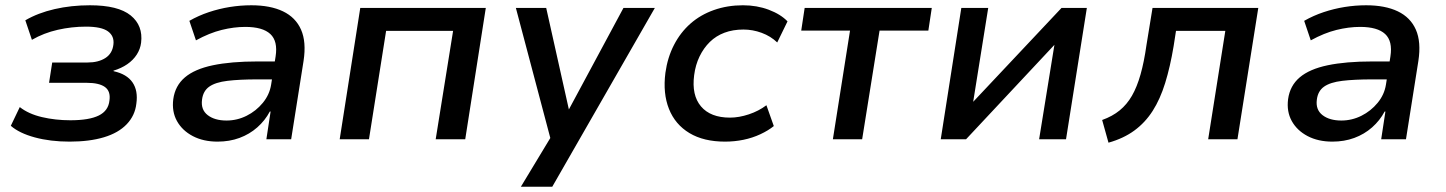

<svg xmlns="http://www.w3.org/2000/svg" viewBox="-20 -528 5481 728"><path d="M244 9Q171 9 112 -7Q53 -23 21 -51L55 -122Q88 -96 139 -84Q190 -72 247 -72Q318 -72 354.5 -90Q391 -108 395 -147Q400 -182 378 -198Q356 -214 309 -214H166L178 -291H312Q353 -291 379.5 -308Q406 -325 410 -359Q414 -391 389.5 -409Q365 -427 306 -427Q252 -427 199 -415Q146 -403 101 -377L76 -451Q124 -479 187 -493.5Q250 -508 321 -508Q428 -508 475.5 -469.5Q523 -431 515 -366Q512 -342 498.5 -321Q485 -300 462.5 -284.5Q440 -269 410 -260L411 -258Q461 -247 482.5 -215.5Q504 -184 497 -135Q492 -90 460.5 -57Q429 -24 374 -7.5Q319 9 244 9Z M805 9Q751 9 711 -12Q671 -33 651 -69Q631 -105 637 -152Q644 -203 681 -234.5Q718 -266 787 -280.5Q856 -295 957 -295H1038L1028 -227H956Q888 -227 842.5 -221.5Q797 -216 773.5 -199.5Q750 -183 746 -150Q741 -112 767.5 -91.5Q794 -71 839 -71Q879 -71 915 -89Q951 -107 976.5 -138Q1002 -169 1008 -207L1025 -314Q1034 -372 1005 -399Q976 -426 910 -426Q867 -426 820.5 -414.5Q774 -403 723 -375L698 -449Q733 -469 772 -482Q811 -495 851.5 -501.5Q892 -508 933 -508Q1005 -508 1053 -485Q1101 -462 1121.5 -415.5Q1142 -369 1131 -297L1084 0H990L1006 -105H1003Q985 -71 955.5 -45Q926 -19 888 -5Q850 9 805 9Z M1268 0 1346 -498H1822L1744 0H1632L1698 -411H1444L1379 0Z M1955 180 2080 -27 2075 27 1936 -498H2051L2137 -113L2344 -498H2463L2074 180Z M2729 9Q2648 9 2594 -23.5Q2540 -56 2516.5 -115Q2493 -174 2503 -252Q2511 -310 2535.5 -357.5Q2560 -405 2598 -438.5Q2636 -472 2687 -490Q2738 -508 2797 -508Q2850 -508 2895 -491Q2940 -474 2966 -447L2927 -367Q2902 -391 2868 -403.5Q2834 -416 2799 -416Q2759 -416 2727 -404Q2695 -392 2671.5 -369Q2648 -346 2632.5 -314Q2617 -282 2612 -243Q2602 -167 2638 -124.5Q2674 -82 2748 -82Q2782 -82 2819.5 -94.5Q2857 -107 2886 -129L2914 -50Q2893 -33 2863 -19Q2833 -5 2799 2Q2765 9 2729 9Z M3138 0 3203 -412H3018L3031 -498H3513L3500 -412H3315L3249 0Z M3547 0 3625 -498H3727L3670 -142L4005 -498H4101L4022 0H3920L3978 -358L3643 0Z M4183 13 4159 -73Q4198 -87 4225.5 -109.5Q4253 -132 4272 -165Q4291 -198 4304.5 -245.5Q4318 -293 4327 -357L4350 -498H4751L4672 0H4561L4626 -411H4439L4430 -353Q4417 -275 4398 -213.5Q4379 -152 4350.5 -107.5Q4322 -63 4281 -33Q4240 -3 4183 13Z M5032 9Q4978 9 4938 -12Q4898 -33 4878 -69Q4858 -105 4864 -152Q4871 -203 4908 -234.5Q4945 -266 5014 -280.5Q5083 -295 5184 -295H5265L5255 -227H5183Q5115 -227 5069.5 -221.5Q5024 -216 5000.5 -199.5Q4977 -183 4973 -150Q4968 -112 4994.5 -91.5Q5021 -71 5066 -71Q5106 -71 5142 -89Q5178 -107 5203.5 -138Q5229 -169 5235 -207L5252 -314Q5261 -372 5232 -399Q5203 -426 5137 -426Q5094 -426 5047.5 -414.5Q5001 -403 4950 -375L4925 -449Q4960 -469 4999 -482Q5038 -495 5078.5 -501.5Q5119 -508 5160 -508Q5232 -508 5280 -485Q5328 -462 5348.5 -415.5Q5369 -369 5358 -297L5311 0H5217L5233 -105H5230Q5212 -71 5182.5 -45Q5153 -19 5115 -5Q5077 9 5032 9Z"/></svg>

Font: Nunito Sans 7pt SemiBold
Style: Italic
Weight: 600
Italic angle: -9°
Designer: Vernon Adams
Foundry: Vernon Adams
Version: Version 3.101;gftools[0.9.27]